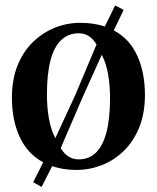

<svg xmlns="http://www.w3.org/2000/svg" viewBox="-20 -624 586 718"><path d="M135.5 75 104 57.5 141.5 -17Q82.5 -49 53.5 -112.2Q24.5 -175.5 24.5 -258Q24.5 -327.5 46 -380Q67.5 -432.5 104.2 -467.8Q141 -503 186.8 -521Q232.5 -539 281.5 -538.5Q307.5 -538.5 329.8 -535Q352 -531.5 372 -525L410.5 -603.5L442.5 -587L405.5 -510.5Q465 -478.5 493.5 -415.2Q522 -352 522 -269.5Q522 -200 500.5 -147.2Q479 -94.5 442.5 -59.2Q406 -24 360.2 -6.2Q314.5 11.5 265.5 11.5Q240 11.5 217.5 7.8Q195 4 175 -2.5ZM187 -107.5 261.5 -268.5 341 -457.5Q329 -477.5 312.8 -488.5Q296.5 -499.5 274.5 -499.5Q236 -499.5 209.2 -474.5Q182.5 -449.5 169 -398.8Q155.5 -348 155.5 -269.5Q155.5 -223 163 -180.5Q170.5 -138 187 -107.5ZM274.5 -28Q312.5 -28 338.5 -53Q364.5 -78 378 -129Q391.5 -180 391.5 -257.5Q391.5 -304 384.2 -346.2Q377 -388.5 360.5 -419L287 -256L207 -70Q219 -50 235.8 -39Q252.5 -28 274.5 -28Z"/></svg>

Font: Merriweather 96pt SemiBold
Style: Regular
Weight: 600
Version: Version 2.100